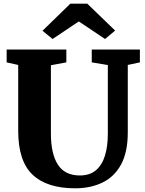

<svg xmlns="http://www.w3.org/2000/svg" viewBox="-20 -1011 784 1039"><path d="M387 8Q234 8 156.2 -65.8Q78.5 -139.5 78.5 -302.5V-659.5L16 -673.5V-743H339V-673.5L255.5 -658V-288.5Q255.5 -178.5 293.2 -120Q331 -61.5 412 -61.5Q466.5 -61.5 499.8 -90.2Q533 -119 548.2 -169.5Q563.5 -220 563.5 -286V-659L476.5 -673.5V-743H737V-673.5L671.5 -659.5V-295.5Q671.5 -187 634.8 -120.2Q598 -53.5 533.8 -22.8Q469.5 8 387 8ZM360.5 -991H452.5L603 -845.5L548.5 -800L406.5 -895L264.5 -800L210 -844.5Z"/></svg>

Font: Merriweather Black
Style: Regular
Weight: 900
Designer: Eben Sorkin
Foundry: Eben Sorkin
Version: Version 2.200;gftools[0.9.31]